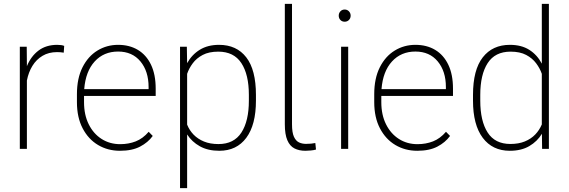

<svg xmlns="http://www.w3.org/2000/svg" viewBox="-20 -770 2942 993"><path d="M275.9 -538.1Q298.8 -538.1 312 -532.7L309.6 -497.6Q293 -500.5 275.4 -500.5Q231.9 -500.5 200 -481.4Q168 -462.4 147.7 -429.4Q127.4 -396.5 119.1 -353.5V0H82.5V-528.3H118.2L119.1 -438V-427.7Q140.1 -479 179.2 -508.5Q218.3 -538.1 275.9 -538.1Z M785.2 -273.9H414.6V-241.7Q414.6 -175.8 439 -127Q463.4 -78.1 505.6 -51.3Q547.9 -24.4 601.6 -24.4Q645 -24.4 681.9 -38.8Q718.8 -53.2 749 -88.4L770 -66.9Q745.6 -33.2 704.3 -11.7Q663.1 9.8 600.6 9.8Q537.6 9.8 487.3 -20Q437 -49.8 407.5 -106.2Q377.9 -162.6 377.9 -241.7V-282.7Q377.9 -364.7 406.7 -421.9Q435.5 -479 483.9 -508.5Q532.2 -538.1 590.8 -538.1Q649.4 -538.1 693.1 -512Q736.8 -485.8 761 -435.3Q785.2 -384.8 785.2 -311.5ZM590.8 -503.4Q516.6 -503.4 469.7 -452.1Q422.9 -400.9 415.5 -309.1H748.5V-319.8Q748.5 -401.4 706.3 -452.4Q664.1 -503.4 590.8 -503.4Z M1112.8 -538.1Q1203.6 -538.1 1253.7 -473.4Q1303.7 -408.7 1303.7 -279.3V-249.5Q1303.7 -124.5 1253.9 -57.4Q1204.1 9.8 1114.3 9.8Q1055.2 9.8 1013.7 -13.4Q972.2 -36.6 947.8 -74.7V203.1H911.1V-528.3H946.3L947.8 -443.4Q972.2 -487.3 1013.4 -512.7Q1054.7 -538.1 1112.8 -538.1ZM1267.1 -249.5V-279.3Q1267.1 -384.3 1228.3 -443.6Q1189.5 -502.9 1108.9 -502.9Q1060.5 -502.9 1028.3 -485.8Q996.1 -468.8 976.8 -442.6Q957.5 -416.5 947.8 -388.2V-125.5Q959.5 -96.2 981.2 -73.7Q1002.9 -51.3 1034.9 -38.1Q1066.9 -24.9 1109.9 -24.9Q1189.9 -24.9 1228.5 -84.5Q1267.1 -144 1267.1 -249.5Z M1490.2 -750V-127.4Q1490.2 -84.5 1500.2 -62.7Q1510.3 -41 1526.6 -33.4Q1543 -25.9 1562.5 -25.9Q1590.3 -25.9 1610.8 -30.3L1614.3 3.4Q1603.5 6.8 1587.4 8.3Q1571.3 9.8 1559.1 9.8Q1526.9 9.8 1502.9 -2.4Q1479 -14.6 1466.1 -44.7Q1453.1 -74.7 1453.1 -127.4V-750Z M1762.7 -720.7Q1775.9 -720.7 1784.7 -711.4Q1793.5 -702.1 1793.5 -689Q1793.5 -675.8 1784.7 -666.7Q1775.9 -657.7 1762.7 -657.7Q1749 -657.7 1740.5 -666.7Q1731.9 -675.8 1731.9 -689Q1731.9 -702.1 1740.5 -711.4Q1749 -720.7 1762.7 -720.7ZM1780.8 0H1744.1V-528.3H1780.8Z M2322.8 -273.9H1952.1V-241.7Q1952.1 -175.8 1976.6 -127Q2001 -78.1 2043.2 -51.3Q2085.4 -24.4 2139.2 -24.4Q2182.6 -24.4 2219.5 -38.8Q2256.3 -53.2 2286.6 -88.4L2307.6 -66.9Q2283.2 -33.2 2241.9 -11.7Q2200.7 9.8 2138.2 9.8Q2075.2 9.8 2024.9 -20Q1974.6 -49.8 1945.1 -106.2Q1915.5 -162.6 1915.5 -241.7V-282.7Q1915.5 -364.7 1944.3 -421.9Q1973.1 -479 2021.5 -508.5Q2069.8 -538.1 2128.4 -538.1Q2187 -538.1 2230.7 -512Q2274.4 -485.8 2298.6 -435.3Q2322.8 -384.8 2322.8 -311.5ZM2128.4 -503.4Q2054.2 -503.4 2007.3 -452.1Q1960.4 -400.9 1953.1 -309.1H2286.1V-319.8Q2286.1 -401.4 2243.9 -452.4Q2201.7 -503.4 2128.4 -503.4Z M2782.2 -750H2818.8V0H2783.7L2782.7 -78.1Q2758.8 -38.6 2717.5 -14.4Q2676.3 9.8 2616.7 9.8Q2526.9 9.8 2476.6 -57.4Q2426.3 -124.5 2426.3 -249.5V-279.3Q2426.3 -408.7 2476.8 -473.4Q2527.3 -538.1 2617.2 -538.1Q2676.8 -538.1 2717.5 -512.2Q2758.3 -486.3 2782.2 -440.9ZM2619.6 -25.4Q2662.6 -25.4 2694.6 -38.6Q2726.6 -51.8 2748.3 -74.5Q2770 -97.2 2782.2 -126.5V-388.2Q2772.5 -416.5 2752.9 -442.6Q2733.4 -468.8 2701.4 -485.8Q2669.4 -502.9 2620.6 -502.9Q2540.5 -502.9 2502.2 -443.6Q2463.9 -384.3 2463.9 -279.3V-249.5Q2463.9 -144 2502 -84.7Q2540 -25.4 2619.6 -25.4Z"/></svg>

Font: Robert Sans ExtraLight
Style: Regular
Weight: 250
Designer: Christian Robertson (extended by Adam Twardoch)
Foundry: Google
Version: Version 12.135;April 2, 2019;FontCreator 11.5.0.2425 64-bit;